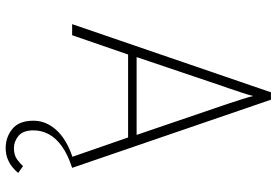

<svg xmlns="http://www.w3.org/2000/svg" viewBox="-169 -571 974 676"><g transform="rotate(90 318.0 -233.0)"><path d="M501 234Q463 234 434 210.5Q405 187 405 136Q405 92.5 437 56.5Q469 20.5 532 -1L464 -197H172L104 0H65L305 -700H331L571 0Q523.5 15.5 494.5 36.5Q465.5 57.5 452.2 82.8Q439 108 439 136Q439 173.5 458.8 189.2Q478.5 205 501 205Q526.5 205 541.8 193.5Q557 182 565 173L589 190Q580 201 567.5 211Q555 221 538.5 227.5Q522 234 501 234ZM181 -227H455L353 -526Q350.5 -533 343.5 -554.2Q336.5 -575.5 329 -599Q321.5 -622.5 318 -637Q314.5 -622.5 306.8 -599Q299 -575.5 291.8 -554.2Q284.5 -533 282 -526Z"/></g></svg>

Font: Overpass Thin
Style: Regular
Weight: 250
Designer: Delve Withrington, Dave Bailey, Thomas Jockin
Foundry: Delve Fonts LLC
Version: Version 4.000